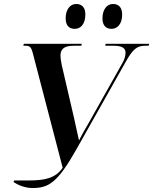

<svg xmlns="http://www.w3.org/2000/svg" viewBox="-20 -934 770 965"><path d="M541 -789C567 -789 594 -810 594 -861C594 -898 575 -914 548 -914C515 -914 495 -883 495 -842C495 -805 513 -789 541 -789ZM356 -789C383 -789 409 -810 409 -862C409 -898 390 -914 363 -914C330 -914 310 -883 310 -842C310 -805 328 -789 356 -789ZM48 -19C69 -5 104 11 143 11C225 11 269 -15 366 -187L614 -627C650 -691 672 -704 710 -704H727L730 -714H511L509 -704H553C592 -704 611 -692 611 -670C611 -656 607 -636 594 -615L428 -320C407 -285 392 -257 377 -228C369 -264 360 -307 351 -346L291 -604C288 -621 284 -639 284 -655C284 -689 305 -704 350 -704H389L391 -714H100L97 -704H110C135 -704 139 -692 150 -647L295 -91C260 -39 206 -27 125 -27H51Z"/></svg>

Font: Noto Serif Display SemiCondensed SemiBold
Style: Italic
Weight: 600
Width: 4
Italic angle: -12°
Designer: Monotype Design Team
Foundry: Monotype Imaging Inc.
Version: Version 2.009